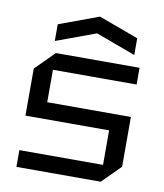

<svg xmlns="http://www.w3.org/2000/svg" viewBox="-85 -834 770 904"><g transform="rotate(10 300.0 -382.5)"><path d="M55 0V-80H455V-245H55V-470L145 -560H545V-480H145V-325H545V-87L458 0ZM130 -615V-695L320 -765L510 -695V-615L320 -685Z"/></g></svg>

Font: Tektur
Style: Regular
Weight: 400
Designer: Adam Jagosz
Foundry: Adam Jagosz
Version: Version 1.005;gftools[0.9.30]